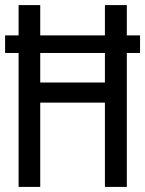

<svg xmlns="http://www.w3.org/2000/svg" viewBox="-20 -734 570 754"><path d="M53 0H138V-331H392V0H478V-526H530V-595H478V-714H392V-595H138V-714H53V-595H0V-526H53ZM138 -410V-526H392V-410Z"/></svg>

Font: Noto Sans Mono Condensed
Style: Regular
Weight: 400
Width: 3
Designer: Monotype Design Team
Foundry: Monotype Imaging Inc.
Version: Version 2.014